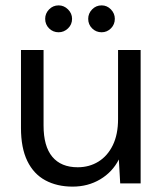

<svg xmlns="http://www.w3.org/2000/svg" viewBox="-20 -682 612 714"><path d="M250 12Q192 12 148.5 -11.5Q105 -35 81.5 -83.5Q58 -132 58 -206V-496H142V-215Q142 -138 174.5 -99Q207 -60 269 -60Q312 -60 346 -81Q380 -102 399.5 -142Q419 -182 419 -239V-496H503V0H427L422 -89Q398 -42 352.5 -15Q307 12 250 12ZM198 -562Q177 -562 162.5 -576.5Q148 -591 148 -612Q148 -632 162.5 -647Q177 -662 198 -662Q218 -662 233 -647Q248 -632 248 -612Q248 -591 233 -576.5Q218 -562 198 -562ZM358 -562Q337 -562 322.5 -576.5Q308 -591 308 -612Q308 -632 322.5 -647Q337 -662 358 -662Q378 -662 392.5 -647Q407 -632 407 -612Q407 -591 392.5 -576.5Q378 -562 358 -562Z"/></svg>

Font: DM Sans 24pt
Style: Regular
Weight: 400
Designer: Colophon Foundry, Jonny Pinhorn
Foundry: Colophon Foundry
Version: Version 4.004;gftools[0.9.30]